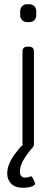

<svg xmlns="http://www.w3.org/2000/svg" viewBox="-20 -700 266 905"><path d="M151 -647V-629Q151 -615 142.5 -605.5Q134 -596 120 -596H106Q93 -596 84 -605.5Q75 -615 75 -629V-647Q75 -661 84 -670.5Q93 -680 106 -680H120Q133 -680 142 -670.5Q151 -661 151 -647ZM144 160Q145 162 145 166Q145 172 134 177Q119 185 87 185Q52 185 33 166Q14 147 14 118Q14 90 28.5 61Q43 32 75 -5Q80 -12 87 -15Q86 -18 86 -23V-457Q86 -480 109 -480H117Q140 -480 140 -457V-23Q140 -10 133 -4Q133 -4 131 -2Q98 38 86 62.5Q74 87 74 110Q74 123 80.5 130Q87 137 98 137Q112 137 120 133Q126 131 127 131Q131 131 134 138Z"/></svg>

Font: Mitr ExtraLight
Style: Regular
Weight: 250
Designer: Thanarat Vachiruckul
Foundry: Cadson Demak Co.,Ltd.
Version: Version 1.000